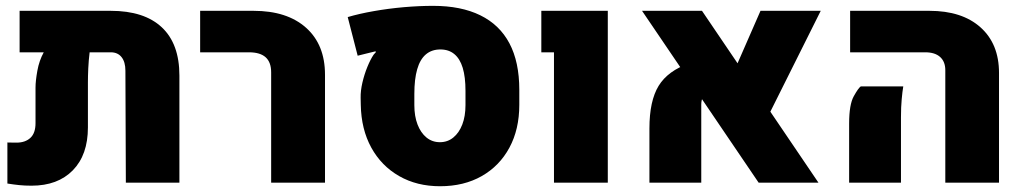

<svg xmlns="http://www.w3.org/2000/svg" viewBox="-20 -628 3515 660"><path d="M360.4 -590.8Q475.6 -590.8 536.1 -534.2Q596.7 -477.5 596.7 -368.2V0H412.6L411.1 -384.8Q411.1 -415 397.9 -431.6Q384.8 -448.2 360.8 -448.2H288.1Q284.7 -420.4 283.4 -392.8Q282.2 -365.2 282.2 -344.7V-189.9Q282.2 -95.7 230.5 -42.7Q178.7 10.3 88.4 10.3Q64.9 10.3 45.9 8.3Q26.9 6.3 5.4 2.9V-138.2Q12.7 -138.2 20.5 -137.9Q28.3 -137.7 36.6 -137.7Q66.9 -137.7 84.5 -154.1Q102.1 -170.4 102.1 -204.6V-327.1Q102.1 -349.6 108.4 -384.8Q114.7 -419.9 130.4 -448.2H47.4V-590.8Z M912.1 0V-379.4Q912.1 -414.1 893.1 -431.2Q874 -448.2 835.9 -448.2H668V-590.8H851.6Q966.8 -590.8 1032 -532.7Q1097.2 -474.6 1097.2 -371.1V0Z M1492.7 12.2Q1413.1 12.2 1352.1 -22.7Q1291 -57.6 1256.3 -120.6Q1221.7 -183.6 1220.2 -267.6L1219.7 -292Q1219.2 -315.9 1225.8 -344.2Q1232.4 -372.6 1242.9 -398.2Q1253.4 -423.8 1264.2 -439.9Q1266.6 -442.4 1268.3 -444.6Q1270 -446.8 1272 -448.7L1271 -451.7Q1258.8 -448.7 1238.8 -443.8Q1218.8 -439 1209.5 -436.5L1175.3 -569.3Q1215.3 -581.1 1265.1 -589.8Q1314.9 -598.6 1367.9 -603.3Q1420.9 -607.9 1468.8 -607.9Q1564.9 -607.9 1631.1 -575.4Q1697.3 -543 1731.2 -479Q1765.1 -415 1765.1 -319.3V-267.6Q1765.1 -183.6 1731.2 -120.6Q1697.3 -57.6 1636 -22.7Q1574.7 12.2 1492.7 12.2ZM1492.2 -139.2Q1518.6 -139.2 1538.3 -155.3Q1558.1 -171.4 1569.1 -200Q1580.1 -228.5 1580.1 -266.6V-315.9Q1580.1 -363.3 1570.6 -394.8Q1561 -426.3 1541.7 -442.1Q1522.5 -458 1493.7 -458Q1463.9 -458 1443.8 -440.9Q1423.8 -423.8 1414.1 -389.9Q1404.3 -356 1404.3 -305.2V-266.6Q1404.3 -228.5 1415.3 -200Q1426.3 -171.4 1446 -155.3Q1465.8 -139.2 1492.2 -139.2Z M1884.3 0V-448.2H1840.8V-590.8H2069.3V0Z M2587.9 0 2187 -590.8H2393.1L2793.5 0ZM2212.4 0V-186.5Q2212.4 -281.2 2244.1 -333Q2275.9 -384.8 2350.1 -410.6L2413.6 -318.8Q2390.6 -297.4 2390.6 -269V0ZM2801.3 -590.8 2610.8 -209.5 2491.7 -356.4 2594.2 -590.8Z M3229.5 0V-386.7Q3229.5 -416 3211.7 -432.1Q3193.8 -448.2 3160.6 -448.2H2902.3V-590.8H3174.8Q3287.1 -590.8 3350.6 -533.9Q3414.1 -477.1 3414.1 -377.4V0ZM2898.9 0V-203.1Q2898.9 -268.6 2914.8 -297.1Q2930.7 -325.7 2939 -331.1H3085Q3082 -313.5 3079.6 -286.9Q3077.1 -260.3 3077.1 -224.6V0Z"/></svg>

Font: Heebo Black
Style: Regular
Weight: 900
Designer: Oded Ezer
Foundry: Ezer Type House
Version: Version 3.100